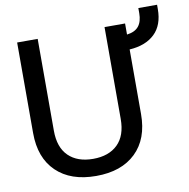

<svg xmlns="http://www.w3.org/2000/svg" viewBox="-85 -846 925 939"><g transform="rotate(-10 378.0 -376.5)"><path d="M756 -763V-742Q756 -662 711 -619Q666 -576 586 -571V-250Q586 -127 515 -58.5Q444 10 318 10Q192 10 121 -58.5Q50 -127 50 -250V-700H152V-244Q152 -161 196 -118Q240 -75 318 -75Q396 -75 440 -118Q484 -161 484 -244V-700H586V-645Q626 -650 644.5 -673Q663 -696 663 -738V-763Z"/></g></svg>

Font: Niramit Medium
Style: Regular
Weight: 500
Designer: Katatrad Aksorn Co.,Ltd.
Foundry: Cadson Demak Co.,Ltd.
Version: Version 1.000; ttfautohint (v1.6)